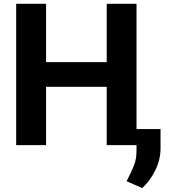

<svg xmlns="http://www.w3.org/2000/svg" viewBox="-20 -747 876 988"><path d="M63.2 0V-727.3H217V-427.2H529.1V-727.3H682.5V0H529.1V-300.4H217V0ZM806.1 -82.7V14.9Q806.5 73.2 779.5 128.4Q752.5 183.6 712 220.9L631.4 185.4Q633.9 180.4 636.4 175.4Q638.8 170.5 641.3 165.5Q656.6 136.4 669.7 103.5Q682.9 70.7 682.5 23.8V-82.7Z"/></svg>

Font: Inter UI
Style: Bold
Weight: 700
Designer: Rasmus Andersson
Foundry: rsms
Version: 3.2;8d6f07862